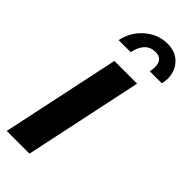

<svg xmlns="http://www.w3.org/2000/svg" viewBox="-244 -767 801 801"><g transform="rotate(45 156.5 -366.0)"><path d="M213 -732Q261 -732 289 -702.5Q317 -673 317 -628Q317 -618 313 -598H242Q245 -613 245 -626Q245 -672 202 -672Q145 -672 129 -598H58Q70 -656 114 -694Q158 -732 213 -732ZM107 -524H241L130 0H-4Z"/></g></svg>

Font: Raleway-v4020
Style: Bold Italic
Weight: 700
Italic angle: -12°
Designer: Matt McInerney, Pablo Impallari, Rodrigo Fuenzalida
Foundry: Matt McInerney, Pablo Impallari, Rodrigo Fuenzalida
Version: Version 4.020;PS 004.020;hotconv 1.0.88;makeotf.lib2.5.64775